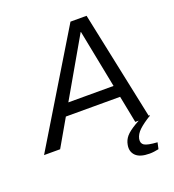

<svg xmlns="http://www.w3.org/2000/svg" viewBox="-200 -823 1048 1155"><g transform="rotate(-20 324.0 -245.5)"><path d="M-41 0 383 -700H486L633 0H543L421 -620H419L62 0ZM122 -173 137 -248H550L534 -173ZM560 209Q498 209 471.5 182.5Q445 156 453 114Q458 85 477 62.5Q496 40 542 13L581 -9L639 -8L638 -5Q589 25 562.5 50Q536 75 530 104Q525 132 544.5 144.5Q564 157 627 161L618 202Q603 205 588.5 207Q574 209 560 209Z"/></g></svg>

Font: REM Light
Style: Italic
Weight: 300
Italic angle: -11°
Designer: Octavio Pardo
Foundry: Ashler Design
Version: Version 1.005;gftools[0.9.28]